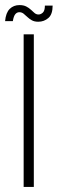

<svg xmlns="http://www.w3.org/2000/svg" viewBox="-31 -735 227 755"><path d="M62 0V-600H102V0ZM145.5 -713H176Q176 -678.5 159 -664Q142 -649.5 119.5 -649.5Q104.5 -649.5 94.2 -655.2Q84 -661 76.5 -668.2Q69 -675.5 61.8 -681.2Q54.5 -687 45 -687Q35.5 -687 29 -679Q22.5 -671 19.5 -652H-11Q-8 -685 7.2 -700Q22.5 -715 45.5 -715Q61.5 -715 72.2 -709.5Q83 -704 90.8 -696.5Q98.5 -689 105.2 -683.5Q112 -678 120.5 -678Q129.5 -678 137.5 -685.5Q145.5 -693 145.5 -713Z"/></svg>

Font: Big Shoulders Text Thin Thin
Style: Regular
Weight: 250
Version: Version 2.002